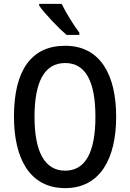

<svg xmlns="http://www.w3.org/2000/svg" viewBox="-20 -960 671 990"><path d="M298 -940H182V-931C209 -891 282 -815 323 -780H389V-792C361 -828 319 -896 298 -940ZM579 -358C579 -573 498 -724 316 -724C140 -724 52 -595 52 -359C52 -146 131 10 316 10C497 10 579 -143 579 -358ZM158 -358C158 -538 209 -635 316 -635C422 -635 472 -539 472 -358C472 -176 421 -80 316 -80C210 -80 158 -178 158 -358Z"/></svg>

Font: Noto Sans Sinhala Condensed Medium
Style: Regular
Weight: 500
Width: 3
Designer: Jelle Bosma - Monotype Design Team
Foundry: Monotype Imaging Inc.
Version: Version 2.006